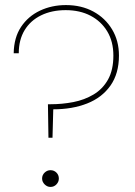

<svg xmlns="http://www.w3.org/2000/svg" viewBox="-20 -732 534 757"><path d="M171 -189 169 -321H179Q225 -321 269 -329.5Q313 -338 349 -359.5Q385 -381 406 -418.5Q427 -456 427 -513Q427 -568 403 -608Q379 -648 337 -670Q295 -692 239 -692Q184 -692 142 -671.5Q100 -651 77 -613Q54 -575 54 -522H34Q35 -584 63 -626Q91 -668 137.5 -690Q184 -712 240 -712Q301 -712 348 -686.5Q395 -661 422 -616Q449 -571 449 -513Q449 -442 415.5 -394.5Q382 -347 323.5 -324Q265 -301 190 -301L187 -189ZM179 5Q166 5 156 -5Q146 -15 146 -28Q146 -42 156 -51.5Q166 -61 179 -61Q193 -61 202.5 -51.5Q212 -42 212 -28Q212 -15 202.5 -5Q193 5 179 5Z"/></svg>

Font: DM Sans 16pt Thin
Style: Regular
Weight: 250
Version: Version 4.004;gftools[0.9.30]